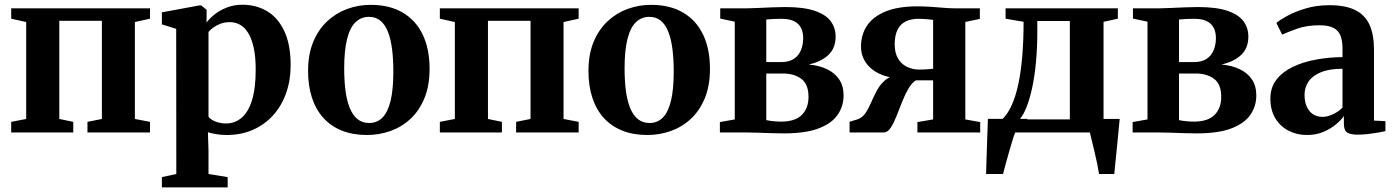

<svg xmlns="http://www.w3.org/2000/svg" viewBox="-20 -574 6040 832"><path d="M28.5 0V-46L93.5 -58.5V-478.5L28.5 -493V-538H630V-493L564.5 -478.5V-58.5L630 -46V0H359V-46L421.5 -58.5V-484H237V-58.5L297.5 -46V0Z M681.5 238V193.5L744 180L743.5 -449L681.5 -468.5V-520.5L843.5 -550.5H852L875.5 -531.5L875 -476Q887 -493 909.2 -511Q931.5 -529 962.5 -541.2Q993.5 -553.5 1030 -553.5Q1090.5 -553.5 1137.8 -525.2Q1185 -497 1212.2 -438.8Q1239.5 -380.5 1239.5 -290.5Q1239.5 -226.5 1220.2 -171.5Q1201 -116.5 1164.5 -75.5Q1128 -34.5 1076.8 -11.8Q1025.5 11 962 11Q939 11 916.2 7.2Q893.5 3.5 881 -1L883.5 77V180L966.5 193.5V238ZM960 -39Q997.5 -39 1026.5 -63.2Q1055.5 -87.5 1071.8 -139Q1088 -190.5 1088 -273Q1088 -329 1079.2 -368Q1070.5 -407 1055.2 -431.5Q1040 -456 1019.8 -467Q999.5 -478 976 -478Q953 -478 935 -471Q917 -464 903.8 -454.2Q890.5 -444.5 883.5 -435.5V-68.5Q891 -57 912.2 -48Q933.5 -39 960 -39Z M1315 -266Q1315 -338.5 1337.2 -392.2Q1359.5 -446 1397.8 -481.8Q1436 -517.5 1484.5 -535.2Q1533 -553 1586 -553Q1668.5 -553 1725.5 -519.2Q1782.5 -485.5 1812 -423.5Q1841.5 -361.5 1841.5 -276Q1841.5 -202.5 1819.2 -148.5Q1797 -94.5 1758.8 -59Q1720.5 -23.5 1671.8 -6.2Q1623 11 1570 11Q1509 11 1461.5 -8Q1414 -27 1381.2 -63.2Q1348.5 -99.5 1331.8 -150.8Q1315 -202 1315 -266ZM1579.5 -41Q1614.5 -41 1637.8 -65Q1661 -89 1672.8 -138.2Q1684.5 -187.5 1684.5 -263.5Q1684.5 -317 1679 -360.8Q1673.5 -404.5 1661.2 -435.8Q1649 -467 1628.8 -484Q1608.5 -501 1579 -501Q1544 -501 1520 -477.2Q1496 -453.5 1483.8 -404.2Q1471.5 -355 1471.5 -278Q1471.5 -224 1477.2 -180.5Q1483 -137 1495.8 -105.8Q1508.5 -74.5 1529.2 -57.8Q1550 -41 1579.5 -41Z M1886 0V-46L1951 -58.5V-478.5L1886 -493V-538H2487.5V-493L2422 -478.5V-58.5L2487.5 -46V0H2216.5V-46L2279 -58.5V-484H2094.5V-58.5L2155 -46V0Z M2530 -266Q2530 -338.5 2552.2 -392.2Q2574.5 -446 2612.8 -481.8Q2651 -517.5 2699.5 -535.2Q2748 -553 2801 -553Q2883.5 -553 2940.5 -519.2Q2997.5 -485.5 3027 -423.5Q3056.5 -361.5 3056.5 -276Q3056.5 -202.5 3034.2 -148.5Q3012 -94.5 2973.8 -59Q2935.5 -23.5 2886.8 -6.2Q2838 11 2785 11Q2724 11 2676.5 -8Q2629 -27 2596.2 -63.2Q2563.5 -99.5 2546.8 -150.8Q2530 -202 2530 -266ZM2794.5 -41Q2829.5 -41 2852.8 -65Q2876 -89 2887.8 -138.2Q2899.5 -187.5 2899.5 -263.5Q2899.5 -317 2894 -360.8Q2888.5 -404.5 2876.2 -435.8Q2864 -467 2843.8 -484Q2823.5 -501 2794 -501Q2759 -501 2735 -477.2Q2711 -453.5 2698.8 -404.2Q2686.5 -355 2686.5 -278Q2686.5 -224 2692.2 -180.5Q2698 -137 2710.8 -105.8Q2723.5 -74.5 2744.2 -57.8Q2765 -41 2794.5 -41Z M3377 4Q3351 4 3321 3Q3291 2 3263.2 1Q3235.5 0 3214.5 0H3099.5V-45L3164 -56.5V-480L3101 -493.5V-538H3218Q3237.5 -538 3266 -539.5Q3294.5 -541 3325.5 -542.2Q3356.5 -543.5 3382.5 -543.5Q3463 -543.5 3511 -527Q3559 -510.5 3580 -481.8Q3601 -453 3601 -415.5Q3601 -364.5 3568.8 -335Q3536.5 -305.5 3484 -294.5Q3529 -290.5 3563 -274.5Q3597 -258.5 3616.2 -230.2Q3635.5 -202 3635.5 -160.5Q3635.5 -114 3610 -76.8Q3584.5 -39.5 3528 -17.8Q3471.5 4 3377 4ZM3364 -47Q3426 -47 3454.8 -76.2Q3483.5 -105.5 3483.5 -154Q3483.5 -209.5 3452.2 -232.5Q3421 -255.5 3372 -255.5H3300.5V-53.5Q3307 -52 3317 -50.5Q3327 -49 3339.2 -48Q3351.5 -47 3364 -47ZM3300.5 -305H3365.5Q3399.5 -305 3420.5 -319.2Q3441.5 -333.5 3451 -357.2Q3460.5 -381 3460.5 -409Q3460.5 -434.5 3451 -453.2Q3441.5 -472 3421 -482.2Q3400.5 -492.5 3366 -492.5Q3348.5 -492.5 3331.8 -491.8Q3315 -491 3300.5 -489.5Z M3661.5 0V-46.5L3695 -56.5Q3716.5 -63.5 3730.5 -84.2Q3744.5 -105 3755.8 -131.8Q3767 -158.5 3781.2 -184.2Q3795.5 -210 3817.5 -228Q3839.5 -246 3875 -248.5L3878.5 -234.5Q3828 -236.5 3790.2 -254.5Q3752.5 -272.5 3731.8 -303Q3711 -333.5 3711 -372.5Q3711 -424.5 3737.8 -463.8Q3764.5 -503 3818.8 -524.8Q3873 -546.5 3955 -546.5Q3985 -546.5 4014 -544.5Q4043 -542.5 4069.5 -540.2Q4096 -538 4116 -538H4226V-492L4163 -479V-56.5L4227.5 -45V0H3955.5V-45L4023.5 -56.5V-226H3949Q3931 -215 3916.2 -189.5Q3901.5 -164 3889 -132.2Q3876.5 -100.5 3864.8 -70.8Q3853 -41 3840 -21Q3827 -1 3811.5 0ZM3963.5 -272.5Q3973 -272.5 3984.2 -273Q3995.5 -273.5 4006 -274.5Q4016.5 -275.5 4023.5 -276V-488Q4016 -489 4005.2 -490Q3994.5 -491 3982.2 -491.8Q3970 -492.5 3959 -492.5Q3928.5 -492.5 3905.5 -481.5Q3882.5 -470.5 3869.8 -446Q3857 -421.5 3857 -381.5Q3857 -345.5 3871 -321.2Q3885 -297 3909.2 -284.8Q3933.5 -272.5 3963.5 -272.5Z M4301 0V-52.5L4320 -54Q4344.5 -76.5 4362.2 -114.2Q4380 -152 4391.8 -205.2Q4403.5 -258.5 4409.5 -327.2Q4415.5 -396 4415.5 -479.5L4337.5 -493V-538H4824V-493L4762 -479.5V0ZM4398 -56.5H4616V-483H4475V-438.5Q4475 -369 4469.5 -308Q4464 -247 4453.5 -197.2Q4443 -147.5 4429 -111.5Q4415 -75.5 4398 -56.5ZM4253 180Q4254 148 4255.2 108.2Q4256.5 68.5 4258 25.5Q4259.5 -17.5 4261 -59H4433L4380 -2.5Q4374.5 10.5 4367 35.5Q4359.5 60.5 4351.2 89.2Q4343 118 4336.2 142.8Q4329.5 167.5 4326.5 180ZM4742.5 180Q4740 162.5 4734.8 137Q4729.5 111.5 4723.2 84.8Q4717 58 4711.2 35Q4705.5 12 4702.5 -1L4670 -58.5H4832Q4830.5 -42 4828 -17.5Q4825.5 7 4823 35Q4820.5 63 4817.5 90.5Q4814.5 118 4812.2 141.5Q4810 165 4808.5 180Z M5165.5 4Q5139.5 4 5109.5 3Q5079.5 2 5051.8 1Q5024 0 5003 0H4888V-45L4952.5 -56.5V-480L4889.5 -493.5V-538H5006.5Q5026 -538 5054.5 -539.5Q5083 -541 5114 -542.2Q5145 -543.5 5171 -543.5Q5251.5 -543.5 5299.5 -527Q5347.5 -510.5 5368.5 -481.8Q5389.5 -453 5389.5 -415.5Q5389.5 -364.5 5357.2 -335Q5325 -305.5 5272.5 -294.5Q5317.5 -290.5 5351.5 -274.5Q5385.5 -258.5 5404.8 -230.2Q5424 -202 5424 -160.5Q5424 -114 5398.5 -76.8Q5373 -39.5 5316.5 -17.8Q5260 4 5165.5 4ZM5152.5 -47Q5214.5 -47 5243.2 -76.2Q5272 -105.5 5272 -154Q5272 -209.5 5240.8 -232.5Q5209.5 -255.5 5160.5 -255.5H5089V-53.5Q5095.5 -52 5105.5 -50.5Q5115.5 -49 5127.8 -48Q5140 -47 5152.5 -47ZM5089 -305H5154Q5188 -305 5209 -319.2Q5230 -333.5 5239.5 -357.2Q5249 -381 5249 -409Q5249 -434.5 5239.5 -453.2Q5230 -472 5209.5 -482.2Q5189 -492.5 5154.5 -492.5Q5137 -492.5 5120.2 -491.8Q5103.5 -491 5089 -489.5Z M5643.5 11Q5600 11 5564 -7.5Q5528 -26 5506.5 -61.2Q5485 -96.5 5485 -147Q5485 -194.5 5510.8 -228.2Q5536.5 -262 5580.8 -283.5Q5625 -305 5681 -315.5Q5737 -326 5797.5 -326.5V-363Q5797.5 -397 5788.8 -419.5Q5780 -442 5758.2 -453.2Q5736.5 -464.5 5697.5 -464.5Q5643 -464.5 5601.5 -449.8Q5560 -435 5536 -424L5511 -474.5Q5525 -487 5557.8 -505Q5590.5 -523 5637.5 -537.2Q5684.5 -551.5 5740.5 -551.5Q5810 -551.5 5852.5 -530.5Q5895 -509.5 5914.5 -466.8Q5934 -424 5934 -357.5V-51.5L5983.5 -49V-6Q5972.5 -3 5952.2 0.5Q5932 4 5908.8 6.8Q5885.5 9.5 5864.5 9.5Q5831.5 9.5 5817.5 0.2Q5803.5 -9 5803.5 -39V-71Q5792.5 -55 5770 -35.8Q5747.5 -16.5 5715.5 -2.8Q5683.5 11 5643.5 11ZM5710.5 -67.5Q5731.5 -67.5 5756 -78.8Q5780.5 -90 5797.5 -108V-276Q5740.5 -276 5704 -261Q5667.5 -246 5650.2 -220.5Q5633 -195 5633 -163.5Q5633 -133 5642.8 -111.5Q5652.5 -90 5670 -78.8Q5687.5 -67.5 5710.5 -67.5Z"/></svg>

Font: Merriweather 60pt
Style: Bold
Weight: 700
Version: Version 2.100